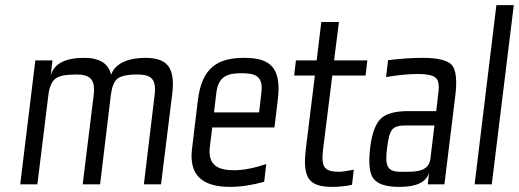

<svg xmlns="http://www.w3.org/2000/svg" viewBox="-20 -720 2027 750"><path d="M547 -494C493 -494 432 -479 414 -428C404 -472 369 -494 309 -494C234 -494 191 -471 178 -425L185 -484H118L59 0H126L169 -349C173 -380 182 -402 197 -413C211 -424 238 -429 278 -429C328 -429 354 -413 346 -349L303 0H371L413 -349C417 -380 425 -401 438 -412C451 -423 477 -429 516 -429C533 -429 547 -427 558 -423C582 -413 589 -390 584 -349L542 0H609L653 -355C665 -459 631 -494 547 -494Z M934 -494C832 -494 769 -458 753 -329L730 -138C718 -39 767 10 878 10C921 10 965 3 1012 -10L1020 -79C971 -63 930 -55 895 -55C833 -55 790 -73 800 -149L809 -222H1052L1065 -329C1081 -458 1034 -494 934 -494ZM923 -434C978 -434 1009 -423 1001 -357L992 -281H816L825 -357C833 -423 870 -434 923 -434Z M1242 -136 1278 -425H1408L1415 -484H1285L1304 -634H1235L1217 -484H1136L1129 -425H1210L1175 -141C1160 -22 1188 10 1279 10C1305 10 1331 7 1355 2L1362 -57C1334 -52 1316 -49 1308 -49C1250 -49 1233 -62 1242 -136Z M1716 0 1758 -342C1766 -404 1762 -445 1746 -465C1730 -484 1692 -494 1631 -494C1591 -494 1546 -491 1496 -485L1488 -419C1535 -427 1577 -431 1614 -431C1648 -431 1670 -426 1681 -417C1692 -408 1696 -390 1693 -363L1684 -286H1575C1523 -286 1487 -276 1467 -256C1446 -235 1433 -198 1426 -144C1419 -82 1423 -41 1440 -21C1457 0 1490 10 1540 10C1608 10 1646 -9 1656 -46L1651 0ZM1492 -141C1502 -220 1512 -230 1572 -230H1677L1661 -98C1654 -47 1597 -49 1559 -49H1545C1492 -49 1483 -72 1492 -141Z M1901 0 1987 -700H1919L1834 0Z"/></svg>

Font: Gamestation Condensed
Style: Italic
Weight: 400
Width: 3
Designer: Jonas Hecksher
Foundry: Jonas Hecksher, Playtypeª, e-types AS
Version: Version 1.003